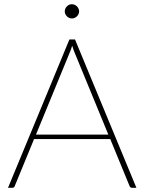

<svg xmlns="http://www.w3.org/2000/svg" viewBox="-20 -890 684 910"><path d="M493.5 -252 332.5 -643.5Q327 -657 322 -673.5Q317.5 -657 311.5 -643.5L150.5 -252ZM626.5 0H605Q597.5 0 594 -8.5L502.5 -231H141.5L50 -8.5Q47.5 0 38.5 0H18L309 -703H335.5ZM355 -836Q355 -829.5 352.2 -823.5Q349.5 -817.5 344.8 -812.8Q340 -808 333.8 -805.2Q327.5 -802.5 321 -802.5Q307 -802.5 297 -812.8Q287 -823 287 -836Q287 -849.5 297 -859.8Q307 -870 321 -870Q327.5 -870 333.8 -867.2Q340 -864.5 344.8 -859.8Q349.5 -855 352.2 -848.8Q355 -842.5 355 -836Z"/></svg>

Font: Lato 2
Style: Regular
Weight: 200
Designer: Lukasz Dziedzic with Adam Twardoch and Botio Nikoltchev
Foundry: tyPoland Lukasz Dziedzic
Version: Version 2.015; 2015-08-06; http://www.latofonts.com/